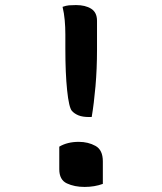

<svg xmlns="http://www.w3.org/2000/svg" viewBox="-20 -730 640 758"><path d="M342 -268H332Q306 -268 290 -274.5Q274 -281 264 -292Q252 -306 245 -373.5Q238 -441 238 -537V-594Q238 -623 235.5 -650.5Q233 -678 227 -703Q241 -708 252.5 -709Q264 -710 280 -710Q317 -710 340 -695.5Q363 -681 363 -648V-534Q363 -458 357 -389.5Q351 -321 342 -268ZM386 -4Q353 8 314 8Q274 8 244 -6Q214 -20 214 -62V-151Q246 -170 291 -170Q328 -170 357 -154Q386 -138 386 -93Z"/></svg>

Font: Recursive Mn Csl St Med
Style: Regular
Weight: 500
Monospace: yes
Version: Version 1.079;hotconv 1.0.112;makeotfexe 2.5.65598; ttfautoh